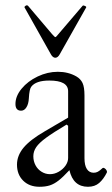

<svg xmlns="http://www.w3.org/2000/svg" viewBox="-20 -697 426 728"><path d="M44.4 -72.8Q44.4 -106.9 69.3 -137Q94.2 -167 149.9 -199.2L238.3 -251V-351.1Q238.3 -391.6 167 -391.6Q116.2 -391.6 98.6 -368.2Q91.3 -359.4 89.4 -324.2Q88.4 -303.2 80.3 -290.3Q72.3 -277.3 60.1 -277.3Q38.6 -277.3 38.6 -302.7Q38.6 -332.5 62 -360.8Q85.4 -389.2 122.8 -407Q160.2 -424.8 199.2 -424.8Q238.8 -424.8 269.5 -407.2Q285.6 -397.9 293 -382.3Q300.3 -366.7 300.3 -335V-97.2Q300.3 -70.3 309.3 -56.2Q318.4 -42 335.4 -42Q343.8 -42 351.1 -45.9Q358.4 -49.8 368.2 -59.1Q371.1 -62 376 -59.3Q380.9 -56.6 383.8 -51.5Q386.7 -46.4 385.3 -43Q372.6 -17.6 356 -3.2Q339.4 11.2 313.5 11.2Q257.8 11.2 243.2 -51.8Q219.2 -25.9 202.4 -12.7Q185.5 0.5 168.9 5.9Q152.3 11.2 129.9 11.2Q91.3 11.2 67.9 -12Q44.4 -35.2 44.4 -72.8ZM169.4 -36.6Q186.5 -36.6 202.4 -45.7Q218.3 -54.7 228.3 -68.8Q238.3 -83 238.3 -98.1V-220.2L232.4 -224.6Q181.6 -194.3 155 -174.8Q128.4 -155.3 117.4 -139.2Q106.4 -123 106.4 -104.5Q106.4 -85.9 114.7 -70.3Q123 -54.7 137.7 -45.7Q152.3 -36.6 169.4 -36.6ZM172.9 -491.2 73.2 -668.5Q72.8 -668.9 72.8 -670.4Q72.8 -671.9 76.7 -674.8Q78.6 -676.8 82 -676.8Q85 -676.8 86.9 -674.3L177.2 -567.9Q187.5 -556.2 189.9 -556.2Q192.4 -556.2 201.7 -567.9L292.5 -674.3Q293.9 -676.3 296.4 -676.3Q296.9 -676.3 301.3 -674.8Q308.6 -671.9 306.6 -668.5L206.5 -491.2Q199.2 -478 189.5 -478Q185.1 -478 180.7 -481.4Q176.3 -484.9 172.9 -491.2Z"/></svg>

Font: JuniusX Light
Style: Regular
Weight: 300
Designer: Peter S. Baker
Foundry: Briery Creek Software
Version: Version 1.008